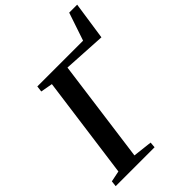

<svg xmlns="http://www.w3.org/2000/svg" viewBox="-264 -1025 1133 1133"><g transform="rotate(-45 302.0 -459.0)"><path d="M8 0 12 -36 80.5 -50 167.5 -692 92.5 -705.5 97 -743H479L538 -918H604.5L569.5 -680.5L301.5 -696L214.5 -50L335.5 -36L332.5 0Z"/></g></svg>

Font: Merriweather 60pt SemiBold
Style: Italic
Weight: 600
Italic angle: -7.8°
Version: Version 2.101